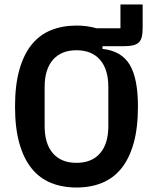

<svg xmlns="http://www.w3.org/2000/svg" viewBox="-20 -824 681 856"><path d="M616 -804V-700Q616 -677 612.5 -661Q609 -645 599.5 -635.5Q590 -626 573.5 -622Q557 -618 532 -618H437V-606Q521 -597 558 -536Q595 -475 595 -349Q595 -253 575.5 -184.5Q556 -116 520.5 -72.5Q485 -29 434.5 -8.5Q384 12 321 12Q258 12 207.5 -8.5Q157 -29 121.5 -72.5Q86 -116 66.5 -184.5Q47 -253 47 -349Q47 -445 66.5 -513.5Q86 -582 121.5 -625.5Q157 -669 207.5 -689.5Q258 -710 321 -710Q369 -710 410 -698H517V-804ZM321 -98Q389 -98 426 -140.5Q463 -183 463 -262V-436Q463 -515 426 -557.5Q389 -600 321 -600Q253 -600 216 -557.5Q179 -515 179 -436V-262Q179 -183 216 -140.5Q253 -98 321 -98Z"/></svg>

Font: IBM Plex Sans Cond SmBld
Style: Regular
Weight: 600
Width: 3
Designer: Mike Abbink, Paul van der Laan, Pieter van Rosmalen
Foundry: Bold Monday
Version: Version 1.3